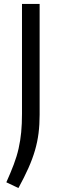

<svg xmlns="http://www.w3.org/2000/svg" viewBox="-20 -760 306 969"><path d="M12 160Q34 111 49.5 70Q65 29 74 -11Q83 -51 87 -93Q91 -135 91 -186V-740H180V-181Q180 -131 174.5 -87.5Q169 -44 156.5 -1Q144 42 123.5 88Q103 134 73 189Z"/></svg>

Font: Encode Sans Normal
Style: Regular
Weight: 400
Designer: Pablo Impallari, Andres Torresi
Foundry: Pablo Impallari, Andres Torresi
Version: Version 1.000; ttfautohint (v1.00) -l 8 -r 50 -G 200 -x 14 -